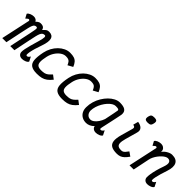

<svg xmlns="http://www.w3.org/2000/svg" viewBox="189 -2036 3222 3222"><g transform="rotate(45 1800.0 -424.5)"><path d="M479 14Q439 14 416 -7Q393 -28 391 -62Q390 -90 398.5 -135Q407 -180 425 -244.5Q443 -309 468 -395Q492 -475 491.5 -507.5Q491 -540 471 -540Q444 -540 427 -528.5Q410 -517 397.5 -489Q385 -461 374 -413Q363 -365 348 -293L288 0H190L273 -392Q285 -451 290.5 -483Q296 -515 292 -527.5Q288 -540 271 -540Q250 -540 236 -531Q222 -522 210.5 -496.5Q199 -471 187.5 -421.5Q176 -372 159 -291L98 0H0L110 -509Q110 -512 112 -516.5Q114 -521 112 -526Q107 -540 93 -540Q85 -540 74.5 -533Q64 -526 41 -504L1 -578Q15 -603 50.5 -617.5Q86 -632 121 -632Q150 -632 170.5 -619Q191 -606 198 -587Q215 -603 228.5 -613Q242 -623 255 -627.5Q268 -632 282 -632Q309 -632 326.5 -626.5Q344 -621 354 -611.5Q364 -602 369 -590.5Q374 -579 377 -568Q407 -601 427.5 -616.5Q448 -632 482 -632Q563 -632 582.5 -570Q602 -508 558 -384Q533 -314 516.5 -258Q500 -202 492.5 -160.5Q485 -119 487 -93Q488 -86 493.5 -82Q499 -78 507 -78Q520 -78 534 -90Q548 -102 558 -121L599 -40Q586 -15 550 -0.5Q514 14 479 14Z M1034 -171 1105 -117Q1064 -66 1025.5 -37.5Q987 -9 941 2.5Q895 14 830 14Q740 14 694 -17Q648 -48 641 -119.5Q634 -191 659 -313Q673 -381 704.5 -439Q736 -497 780 -540Q824 -583 875.5 -607.5Q927 -632 982 -632Q1040 -632 1077.5 -619.5Q1115 -607 1140 -578Q1165 -549 1185 -500L1096 -451Q1081 -487 1065.5 -506.5Q1050 -526 1028 -533Q1006 -540 971 -540Q925 -540 879.5 -508.5Q834 -477 799 -424Q764 -371 749 -305Q729 -216 732 -166.5Q735 -117 762 -97.5Q789 -78 841 -78Q889 -78 919.5 -86Q950 -94 975.5 -114Q1001 -134 1034 -171Z M1634 -171 1705 -117Q1664 -66 1625.5 -37.5Q1587 -9 1541 2.5Q1495 14 1430 14Q1340 14 1294 -17Q1248 -48 1241 -119.5Q1234 -191 1259 -313Q1273 -381 1304.5 -439Q1336 -497 1380 -540Q1424 -583 1475.5 -607.5Q1527 -632 1582 -632Q1640 -632 1677.5 -619.5Q1715 -607 1740 -578Q1765 -549 1785 -500L1696 -451Q1681 -487 1665.5 -506.5Q1650 -526 1628 -533Q1606 -540 1571 -540Q1525 -540 1479.5 -508.5Q1434 -477 1399 -424Q1364 -371 1349 -305Q1329 -216 1332 -166.5Q1335 -117 1362 -97.5Q1389 -78 1441 -78Q1489 -78 1519.5 -86Q1550 -94 1575.5 -114Q1601 -134 1634 -171Z M2310 -121 2351 -40Q2338 -15 2302 -0.5Q2266 14 2231 14Q2192 14 2168 -6Q2144 -26 2142 -54Q2141 -51 2140 -52Q2139 -52 2139 -52Q2138 -51 2139 -50Q2109 -19 2072.5 -2.5Q2036 14 2000 14Q1944 14 1902 -10Q1860 -34 1837.5 -77Q1815 -120 1816 -177Q1816 -244 1835.5 -310Q1855 -376 1890 -434Q1925 -492 1969.5 -536.5Q2014 -581 2064 -606.5Q2114 -632 2163 -632Q2246 -632 2285.5 -606.5Q2325 -581 2325 -527Q2326 -522 2325 -512.5Q2324 -503 2319.5 -480.5Q2315 -458 2306 -414.5Q2297 -371 2281.5 -299.5Q2266 -228 2242 -120Q2238 -97 2239 -87.5Q2240 -78 2259 -78Q2272 -78 2286 -90Q2300 -102 2310 -121ZM2010 -78Q2042 -78 2075 -102.5Q2108 -127 2136 -168.5Q2164 -210 2181 -259Q2201 -358 2215.5 -427.5Q2230 -497 2231 -513Q2230 -529 2213.5 -534.5Q2197 -540 2153 -540Q2123 -540 2089.5 -519.5Q2056 -499 2024 -463Q1992 -427 1966 -381.5Q1940 -336 1924.5 -286Q1909 -236 1908 -187Q1910 -138 1938 -108Q1966 -78 2010 -78Z M2728 14Q2644 14 2598.5 -12Q2553 -38 2544.5 -98.5Q2536 -159 2565 -262L2623 -467Q2631 -493 2621 -507.5Q2611 -522 2582 -526L2606 -618Q2674 -608 2706 -573Q2738 -538 2721 -480L2660 -262Q2640 -190 2642.5 -150Q2645 -110 2669.5 -94Q2694 -78 2738 -78Q2761 -78 2777.5 -85Q2794 -92 2811.5 -111Q2829 -130 2853 -164L2927 -112Q2894 -65 2864 -37Q2834 -9 2801.5 2.5Q2769 14 2728 14ZM2730 -721Q2683 -721 2668.5 -738Q2654 -755 2663 -799Q2671 -836 2688.5 -849.5Q2706 -863 2746 -863Q2793 -863 2807.5 -846Q2822 -829 2812 -785Q2805 -748 2787 -734.5Q2769 -721 2730 -721Z M3533 -121 3574 -40Q3561 -15 3525 -0.5Q3489 14 3454 14Q3414 14 3391 -7Q3368 -28 3366 -62Q3365 -91 3372 -139.5Q3379 -188 3396 -253Q3413 -318 3441 -396Q3467 -469 3452.5 -504.5Q3438 -540 3392 -540Q3372 -540 3346.5 -526Q3321 -512 3295 -487.5Q3269 -463 3245.5 -432Q3222 -401 3204.5 -366Q3187 -331 3180 -296L3119 0H3020L3130 -509Q3130 -512 3132 -516.5Q3134 -521 3132 -526Q3130 -533 3125.5 -536.5Q3121 -540 3113 -540Q3105 -540 3094.5 -533Q3084 -526 3061 -504L3021 -578Q3035 -603 3070.5 -617.5Q3106 -632 3141 -632Q3173 -632 3196.5 -617Q3220 -602 3230 -578Q3238 -558 3232 -535Q3273 -582 3317 -606Q3363 -632 3403 -632Q3506 -632 3539 -567Q3572 -502 3533 -385Q3511 -320 3494.5 -263.5Q3478 -207 3469 -163Q3460 -119 3462 -93Q3463 -86 3468.5 -82Q3474 -78 3482 -78Q3495 -78 3509 -90Q3523 -102 3533 -121Z"/></g></svg>

Font: Victor Mono Thin
Style: Bold Italic
Weight: 700
Italic angle: -12°
Monospace: yes
Version: Version 1.561;gftools[0.9.30]